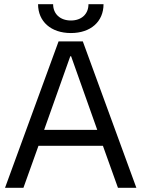

<svg xmlns="http://www.w3.org/2000/svg" viewBox="-20 -898 676 918"><path d="M162 -878C162 -795 224 -740 319 -740C414 -740 475 -795 475 -878H403C403 -831 370 -800 319 -800C268 -800 234 -831 234 -878ZM4 0H92L164 -201H472L544 0H632L376 -700H260ZM191 -277 316 -629H320L445 -277Z"/></svg>

Font: Fixel Display Regular
Style: Regular
Weight: 400
Designer: AlfaBravo + MacPaw
Foundry: Kyrylo Tkachov, Marchela Mozhyna, Serhii Makarenko, Maria Weinstein, Zakhar Kryvoshyya
Version: Version 1.211